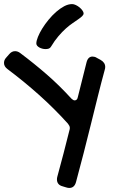

<svg xmlns="http://www.w3.org/2000/svg" viewBox="-97 -761 581 954"><path d="M-60.1 -418Q-77.1 -430.7 -77.1 -448.2Q-77.1 -455.1 -74.7 -461.7Q-72.3 -468.3 -65.9 -475.1L-51.8 -491.2Q-39.1 -506.8 -22 -506.8Q-16.1 -506.8 -9.5 -504.6Q-2.9 -502.4 3.9 -497.1Q72.3 -445.8 135.5 -390.9Q198.7 -335.9 257.8 -271Q267.1 -262.2 273.9 -262.2Q287.1 -262.2 290 -279.8L333 -451.2Q340.3 -480 362.8 -480Q367.7 -480 373.3 -478.5Q378.9 -477.1 384.8 -473.1L401.9 -463.9Q425.8 -450.7 425.8 -428.2Q425.8 -420.9 422.9 -412.1Q406.2 -351.1 389.4 -283.4Q372.6 -215.8 355 -144.8Q337.4 -73.7 318.8 -1Q300.3 71.8 280.8 143.1Q272.9 172.9 247.1 172.9Q239.7 172.9 231 169.9L214.8 165Q199.7 161.1 192.9 152.3Q186 143.6 186 130.9Q186 127.9 186.3 124Q186.5 120.1 188 116.2Q203.6 58.1 218.8 1Q233.9 -56.2 248 -113.8Q249 -117.2 249.5 -119.6Q250 -122.1 250 -125Q250 -130.9 247.3 -136.2Q244.6 -141.6 240.2 -147Q171.4 -223.1 96.4 -290Q21.5 -356.9 -60.1 -418ZM318.4 -694.8Q318.4 -687.5 311.3 -680.7Q304.2 -673.8 292.2 -665.5Q280.3 -657.2 264.2 -646.2Q248 -635.3 230.2 -619.4Q212.4 -603.5 193.4 -581.3Q174.3 -559.1 156.2 -528.8Q152.3 -522 145.3 -519.5Q138.2 -517.1 129.4 -517.1Q121.1 -517.1 113 -519.3Q105 -521.5 98.4 -525.1Q91.8 -528.8 87.6 -533.9Q83.5 -539.1 83.5 -544.9Q83.5 -558.1 91.6 -577.9Q99.6 -597.7 113 -619.4Q126.5 -641.1 144.3 -662.8Q162.1 -684.6 181.9 -701.9Q201.7 -719.2 221.9 -730Q242.2 -740.7 261.2 -740.7Q270 -740.7 280 -735.8Q290 -731 298.6 -723.9Q307.1 -716.8 312.7 -708.7Q318.4 -700.7 318.4 -694.8Z"/></svg>

Font: Gochi Hand
Style: Regular
Weight: 400
Designer: Juan Pablo del Peral
Foundry: Juan Pablo del Peral
Version: Version 1.001